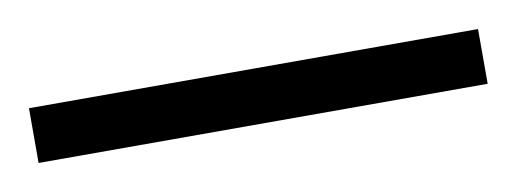

<svg xmlns="http://www.w3.org/2000/svg" viewBox="-26 36 409 152"><g transform="rotate(-10 178.5 112.0)"><path d="M-2 134V90H359V134Z"/></g></svg>

Font: Noto Sans Malayalam ExtraCondensed Light
Style: Regular
Weight: 300
Width: 2
Designer: Jelle Bosma - Monotype Design Team
Foundry: Monotype Imaging Inc.
Version: Version 2.104; ttfautohint (v1.8.4.7-5d5b)